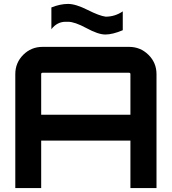

<svg xmlns="http://www.w3.org/2000/svg" viewBox="-20 -959 876 979"><path d="M197 -720H638Q696 -720 737 -679.5Q778 -639 778 -581V0H645V-242H190V0H58V-581Q58 -639 98.5 -679.5Q139 -720 197 -720ZM190 -374H645V-581Q645 -588 638 -588H197Q190 -588 190 -581ZM519 -874Q566 -874 606 -901V-805Q554 -783 517 -783Q481 -783 421 -815.5Q361 -848 327 -848H315Q271 -848 242 -810V-921Q287 -939 327 -939Q366 -939 426.5 -908.5Q487 -878 519 -874Z"/></svg>

Font: Orbitron
Style: Bold
Weight: 700
Designer: Matt McInerney
Foundry: Matt McInerney
Version: Version 001.001